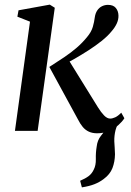

<svg xmlns="http://www.w3.org/2000/svg" viewBox="-20 -565 565 829"><path d="M333.5 244 326 215.5Q348.5 206 362.5 195.5Q376.5 185 384.5 168Q394.5 149 393.8 121.8Q393 94.5 397.5 67.5Q400.5 40.5 416 21.2Q431.5 2 442 -12L502 -46.5Q484.5 -26 478.8 -2.8Q473 20.5 473.5 45Q474 58 475.2 72.8Q476.5 87.5 476.5 101Q476 133.5 465.5 160.8Q455 188 427 208.5Q409 222 387.2 230.5Q365.5 239 333.5 244ZM44.5 0 109.5 -471.5 55 -493 60 -520.5 195 -545 216.5 -531.5 142.5 0ZM399.5 10.5Q379 10.5 363.8 3.5Q348.5 -3.5 337.2 -17Q326 -30.5 316.5 -49.5L193 -276Q228.5 -298.5 258 -318.5Q287.5 -338.5 311.8 -359.5Q336 -380.5 355.5 -404.5Q374.5 -427 380.8 -449.2Q387 -471.5 389 -488.5Q391.5 -507.5 399.8 -519.8Q408 -532 420.2 -538Q432.5 -544 446 -544Q469 -544 480 -530.8Q491 -517.5 491.5 -498Q492 -480.5 484 -463.2Q476 -446 461.5 -429.5Q445.5 -409.5 418.5 -388Q391.5 -366.5 361 -347Q330.5 -327.5 301.8 -311Q273 -294.5 252.5 -284L270.5 -315.5L403 -101.5Q416 -80.5 429.2 -66.8Q442.5 -53 455.5 -53Q465.5 -53 477.5 -58.5Q489.5 -64 503.5 -78.5L517 -54.5Q508 -40 491.2 -25Q474.5 -10 451.2 0.2Q428 10.5 399.5 10.5Z"/></svg>

Font: Merriweather 72pt
Style: Italic
Weight: 400
Italic angle: -7.8°
Version: Version 2.101